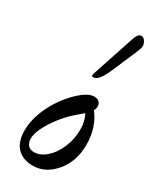

<svg xmlns="http://www.w3.org/2000/svg" viewBox="-205 -851 756 923"><g transform="rotate(30 173.5 -390.0)"><path d="M189 -502Q180.2 -502 180.2 -509.8Q180.2 -513.2 182.1 -519L259.8 -752.9Q271.5 -791 291 -791Q303.2 -791 312 -777.1Q320.8 -763.2 320.8 -750Q320.8 -738.3 296.9 -684.1L248 -570.8Q217.8 -502 189 -502ZM149.9 11.2Q94.2 11.2 62.5 -21Q30.8 -53.2 30.8 -117.2Q30.8 -180.2 64.9 -252Q97.2 -318.8 150.1 -371.8Q203.1 -424.8 241.2 -424.8Q257.3 -424.8 267.6 -416Q277.8 -407.2 277.8 -391.1Q277.8 -377.9 271 -367.2Q323.2 -299.8 323.2 -205.1Q323.2 -111.8 271 -50.3Q218.8 11.2 149.9 11.2ZM76.2 -97.2Q76.2 -74.2 88.4 -61Q100.6 -47.9 121.1 -47.9Q156.2 -47.9 189 -76.9Q221.7 -106 241.5 -153.6Q261.2 -201.2 261.2 -252Q261.2 -299.8 242.2 -334Q232.9 -324.7 221.2 -315.9Q160.6 -266.6 118.4 -202.6Q76.2 -138.7 76.2 -97.2Z"/></g></svg>

Font: Junicode SmCond Medium
Style: Italic
Weight: 500
Width: 4
Italic angle: -11°
Designer: Peter S. Baker
Version: Version 2.206